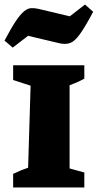

<svg xmlns="http://www.w3.org/2000/svg" viewBox="-32 -827 431 847"><path d="M26 0V-60Q41 -67 56 -73.5Q71 -80 92 -87L103 -449L26 -474V-539H340V-480Q327 -473 315.5 -467.5Q304 -462 275 -451V-84L340 -66V0ZM24 -617 -12 -648Q17 -703 37.5 -733.5Q58 -764 74 -777Q90 -790 104.5 -791Q119 -792 137 -788L276 -755L343 -807L379 -775Q344 -709 321 -677Q298 -645 278 -637.5Q258 -630 231 -636L92 -669Z"/></svg>

Font: Piazzolla SC ExtraBold
Style: Regular
Weight: 800
Designer: Juan Pablo del Peral
Foundry: Huerta Tipografica
Version: Version 1.330